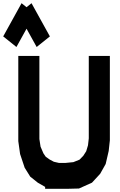

<svg xmlns="http://www.w3.org/2000/svg" viewBox="-66 -1168 750 1205"><path d="M491.2 -299.8V-816.9H623.5V-287.6L616.2 -220.7L597.2 -138.7L562.5 -77.1L511.2 -21.5L429.7 15.1L352.1 17.1H217.3V4.9L171.9 -21L124 -59.1L88.9 -115.2L60.1 -201.2L48.8 -282.2V-816.9H181.2V-295.4L188.5 -247.6L206.5 -205.6L221.2 -184.1L246.1 -166.5L272 -152.8L303.7 -145.5H345.2L394.5 -150.4L433.1 -166L456.5 -189.9L475.1 -218.8L486.3 -256.3ZM247.1 -939.5 164.1 -873 100.6 -987.8 37.1 -873 -45.9 -939.5 69.3 -1147.9 100.6 -1122.6 131.8 -1147.9Z"/></svg>

Font: Gap Sans
Style: Black
Weight: 400
Designer: Alexandre Liziard and Etienne Ozeray
Foundry: Interstices.io
Version: Version 1.6.1 - December 3. 2014